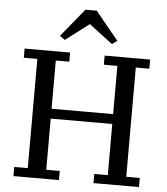

<svg xmlns="http://www.w3.org/2000/svg" viewBox="-61 -992 913 1047"><g transform="rotate(5 395.5 -469.0)"><path d="M52 -50H126V-648H52V-698H301V-648H227V-384H564V-648H490V-698H739V-648H665V-50H739V0H490V-50H564V-330H227V-50H301V0H52ZM238 -784 364 -938H426L552 -784L524 -764L395 -862L266 -764Z"/></g></svg>

Font: IBM Plex Serif Text
Style: Regular
Weight: 450
Designer: Mike Abbink, Paul van der Laan, Pieter van Rosmalen
Foundry: Bold Monday
Version: Version 3.001